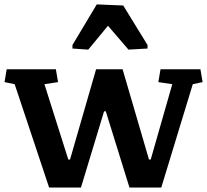

<svg xmlns="http://www.w3.org/2000/svg" viewBox="-32 -840 927 860"><path d="M875.5 -472.2 831.5 -462.9 690.4 0H547.9L441.9 -341.3H434.1L330.6 0H188L33.7 -462.9L-11.7 -472.2L-2 -529.8H218.3L228 -472.2L167 -462.9L273.9 -125.5H281.7L398.4 -529.8H517.1L635.3 -125.5H643.1L739.7 -462.9L677.2 -472.2L687 -529.8H865.7ZM628.9 -622.6 543.5 -617.7 451.7 -724.6 363.3 -617.7 292.5 -622.6V-638.2L401.4 -820.3L520 -815.4L628.9 -638.2Z"/></svg>

Font: NoticiaText-Bold
Style: Bold
Weight: 700
Designer: JM Sole
Foundry: JM Sole
Version: Version 1.003